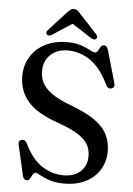

<svg xmlns="http://www.w3.org/2000/svg" viewBox="-60 -930 686 988"><g transform="rotate(5 283.0 -435.5)"><path d="M308 14Q263.5 14 233 3.5Q202.5 -7 184.2 -17.8Q166 -28.5 158.5 -28.5Q149.5 -28.5 144 -18Q138.5 -7.5 132.5 3.2Q126.5 14 117 14Q99 14 94.5 -8.5L58.5 -166Q54 -186 72 -191Q88.5 -196 99.5 -176Q137.5 -96.5 189.8 -62.2Q242 -28 302 -28Q357 -28 389.5 -57.8Q422 -87.5 422 -137Q422.5 -168 408.8 -194.5Q395 -221 358.8 -245Q322.5 -269 254 -293.5Q139.5 -333 93 -387.8Q46.5 -442.5 46.5 -518.5Q46.5 -575.5 73.8 -619.2Q101 -663 149.2 -687.5Q197.5 -712 260.5 -712.5Q304.5 -712.5 334 -702.2Q363.5 -692 381.5 -682Q399.5 -672 409.5 -672Q418 -672 423.2 -682Q428.5 -692 434.5 -702.2Q440.5 -712.5 451 -712.5Q460 -712.5 465.2 -706.8Q470.5 -701 475 -686L521.5 -524Q528.5 -501 509 -495Q491.5 -489.5 481.5 -509Q439.5 -597 385.2 -633.5Q331 -670 269 -670Q213.5 -670 179.5 -637.5Q145.5 -605 145.5 -552Q145.5 -519.5 159.8 -491.8Q174 -464 209.2 -439Q244.5 -414 309 -390Q388.5 -360.5 434.2 -328Q480 -295.5 499.2 -256.8Q518.5 -218 518.5 -169.5Q518 -118.5 493.2 -76.8Q468.5 -35 421.5 -10.5Q374.5 14 308 14ZM181 -744Q164.5 -733.5 154.5 -741.5Q150.5 -745 150.2 -751.5Q150 -758 156.5 -765L246.5 -863.5Q256 -873.5 263.2 -879.2Q270.5 -885 281.5 -885Q292.5 -885 299.8 -879.2Q307 -873.5 316 -863.5L407 -765Q413 -758 412.8 -751.5Q412.5 -745 408.5 -741.5Q398.5 -733.5 382 -744L281.5 -809Z"/></g></svg>

Font: Fraunces 72pt Soft
Style: Regular
Weight: 400
Version: Version 1.000;[b76b70a41]